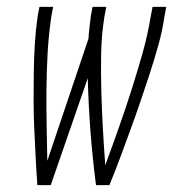

<svg xmlns="http://www.w3.org/2000/svg" viewBox="-20 -540 540 560"><path d="M89 0Q86 -41 84 -81.5Q82 -122 80 -163Q78 -204 78 -245Q78 -286 78.5 -327.5Q79 -369 81.5 -410.5Q84 -452 90 -494L95 -520H135L130 -494Q122 -440 119 -387Q116 -334 115.5 -281Q115 -228 116 -175.5Q117 -123 118 -71L238 -427Q239 -443 241 -460Q243 -477 245 -494L250 -520H290L285 -494Q276 -439 275 -384Q274 -329 275.5 -274.5Q277 -220 280 -166Q283 -112 287 -58Q307 -112 326 -166Q345 -220 362.5 -274.5Q380 -329 395.5 -384Q411 -439 420 -494L425 -520H465L460 -494Q454 -452 442.5 -410.5Q431 -369 417.5 -327.5Q404 -286 390 -245Q376 -204 361 -163Q346 -122 331 -81.5Q316 -41 299 0H260Q250 -77 244 -155Q238 -233 236 -312L128 0Z"/></svg>

Font: Iosevka Extralight
Style: Italic
Weight: 200
Italic angle: -9°
Monospace: yes
Designer: Belleve Invis
Foundry: Belleve Invis
Version: Version 32.5.0; ttfautohint (v1.8.4)